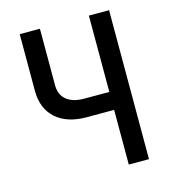

<svg xmlns="http://www.w3.org/2000/svg" viewBox="-109 -820 817 909"><g transform="rotate(-15 300.0 -365.0)"><path d="M410 0H509V-730H410V-356H286C213 -356 170 -391 170 -452V-730H71V-451C71 -337 147 -268 274 -268H410Z"/></g></svg>

Font: JetBrains Mono Medium
Style: Regular
Weight: 436
Monospace: yes
Designer: Philipp Nurullin, Konstantin Bulenkov
Foundry: JetBrains
Version: Version 2.305